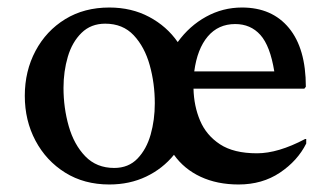

<svg xmlns="http://www.w3.org/2000/svg" viewBox="-20 -481 883 511"><path d="M271 10Q204 10 153.5 -21.5Q103 -53 74.5 -106.5Q46 -160 46 -226Q46 -292 74.5 -345.5Q103 -399 153.5 -430Q204 -461 271 -461Q330 -461 377 -436Q424 -411 453 -369Q484 -412 528.5 -436.5Q573 -461 624 -461Q704 -461 749 -406.5Q794 -352 794 -250L790 -245H495Q496 -199 512.5 -160Q529 -121 565.5 -97Q602 -73 664 -73Q692 -73 724 -82.5Q756 -92 792 -111H795V-99Q772 -53 725 -21.5Q678 10 615 10Q558 10 514 -10.5Q470 -31 443 -69Q413 -32 369 -11Q325 10 271 10ZM284 -34Q322 -34 346 -59Q370 -84 381 -123Q392 -162 392 -206Q392 -259 378.5 -307.5Q365 -356 336 -387Q307 -418 260 -418Q222 -418 197 -393.5Q172 -369 160.5 -330Q149 -291 149 -247Q149 -194 163 -145Q177 -96 207 -65Q237 -34 284 -34ZM606 -417Q561 -417 533 -384Q505 -351 497 -291H710Q699 -359 673 -388Q647 -417 606 -417Z"/></svg>

Font: Spectral Medium
Style: Regular
Weight: 500
Designer: Jean-Baptiste Levee
Foundry: Production Type
Version: Version 2.001